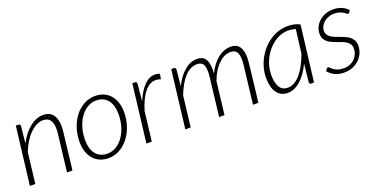

<svg xmlns="http://www.w3.org/2000/svg" viewBox="-23 -1028 3041 1558"><g transform="rotate(-20 1497.0 -249.0)"><path d="M47 0 107 -499H128.5Q145.5 -499 145.5 -481L131 -337Q151.5 -376.5 176.2 -407.8Q201 -439 228.5 -460.8Q256 -482.5 285 -493.8Q314 -505 343.5 -505Q399 -505 427 -468.5Q455 -432 455 -364Q455 -359.5 454.8 -353.8Q454.5 -348 453.2 -335.5Q452 -323 449.5 -300.2Q447 -277.5 442.5 -238.8Q438 -200 431.2 -141.8Q424.5 -83.5 414.5 0H367.5L405 -318Q408 -341 408 -361.5Q408 -412 388.8 -438.5Q369.5 -465 328 -465Q300 -465 271.5 -450.8Q243 -436.5 216.2 -410.2Q189.5 -384 166 -346.8Q142.5 -309.5 124.5 -263L94 0Z M729 -31Q772.5 -31 808.2 -53.8Q844 -76.5 869.5 -114.2Q895 -152 908.8 -200.8Q922.5 -249.5 922.5 -301Q922.5 -381 887 -424.5Q851.5 -468 788.5 -468Q759.5 -468 734 -457.8Q708.5 -447.5 687 -429Q665.5 -410.5 648.2 -385.2Q631 -360 619.2 -330Q607.5 -300 601.2 -266.5Q595 -233 595 -198Q595 -118.5 630.2 -74.8Q665.5 -31 729 -31ZM725 6.5Q685 6.5 652.2 -7.5Q619.5 -21.5 596.2 -48Q573 -74.5 560.2 -112.2Q547.5 -150 547.5 -198Q547.5 -258.5 565.5 -314.2Q583.5 -370 616.2 -412.5Q649 -455 694 -480.2Q739 -505.5 793 -505.5Q833 -505.5 865.8 -491.2Q898.5 -477 921.8 -450.8Q945 -424.5 957.8 -386.5Q970.5 -348.5 970.5 -301.5Q970.5 -241 952.2 -185.5Q934 -130 901.5 -87.2Q869 -44.5 824 -19Q779 6.5 725 6.5Z M1053 0 1113 -499H1134.5Q1152 -499 1152 -481L1137.5 -333Q1171.5 -414.5 1215.2 -458.8Q1259 -503 1308.5 -503Q1329 -503 1350.5 -494.5L1342 -450Q1319 -458.5 1299 -458.5Q1245.5 -458.5 1202.8 -405.8Q1160 -353 1129.5 -253.5L1099.5 0Z M1389 0 1449 -499H1470.5Q1488 -499 1488 -481L1474 -342Q1513 -419.5 1564 -462.2Q1615 -505 1671.5 -505Q1721.5 -505 1742.8 -473.5Q1764 -442 1764 -383Q1764 -366 1762.5 -346.5Q1782 -386.5 1805.2 -416.2Q1828.5 -446 1854.2 -465.8Q1880 -485.5 1907 -495.2Q1934 -505 1960.5 -505Q2014 -505 2037.5 -471.2Q2061 -437.5 2061 -375Q2061 -370 2060.8 -363.8Q2060.5 -357.5 2059.2 -344Q2058 -330.5 2055.5 -306.8Q2053 -283 2048.5 -243Q2044 -203 2037 -143.8Q2030 -84.5 2020 0H1973.5L2011 -318Q2013 -333.5 2014 -347.2Q2015 -361 2015 -373.5Q2015 -418.5 1999.5 -441.8Q1984 -465 1945.5 -465Q1921 -465 1895.8 -453.8Q1870.5 -442.5 1846.2 -420Q1822 -397.5 1800.2 -363.5Q1778.5 -329.5 1761 -283.5L1727.5 0H1681L1718.5 -318Q1723 -352.5 1723 -379.5Q1723 -421.5 1708.5 -443.2Q1694 -465 1657 -465Q1600 -465 1551.8 -413Q1503.5 -361 1467 -266L1435.5 0Z M2500.5 0H2477.5Q2468 0 2464.2 -4.5Q2460.5 -9 2460.5 -15.5L2477 -172Q2458 -132 2435.2 -99.2Q2412.5 -66.5 2386.8 -43Q2361 -19.5 2332.5 -6.5Q2304 6.5 2273.5 6.5Q2242 6.5 2218.5 -5.8Q2195 -18 2179.2 -40.5Q2163.5 -63 2155.5 -95Q2147.5 -127 2147.5 -167Q2147.5 -210.5 2158.5 -252.2Q2169.5 -294 2189.8 -331.5Q2210 -369 2238 -400.5Q2266 -432 2299.8 -455Q2333.5 -478 2372 -491Q2410.5 -504 2451.5 -504Q2481.5 -504 2507.5 -498.8Q2533.5 -493.5 2559 -480.5ZM2289 -33Q2317.5 -33 2345.2 -49Q2373 -65 2398 -94.2Q2423 -123.5 2445.2 -164.8Q2467.5 -206 2485 -256L2510 -458.5Q2480.5 -468.5 2446 -468.5Q2412.5 -468.5 2381 -457.2Q2349.5 -446 2321.8 -426Q2294 -406 2270.8 -378.5Q2247.5 -351 2230.5 -318.2Q2213.5 -285.5 2204.2 -249Q2195 -212.5 2195 -174.5Q2195 -107.5 2217.8 -70.2Q2240.5 -33 2289 -33Z M2963 -436.5Q2959 -429.5 2952 -429.5Q2947 -429.5 2939.8 -435.8Q2932.5 -442 2920 -449.8Q2907.5 -457.5 2889 -463.8Q2870.5 -470 2843 -470Q2817.5 -470 2794.8 -461.5Q2772 -453 2755.2 -438.8Q2738.5 -424.5 2728.8 -405.8Q2719 -387 2719 -366Q2719 -345.5 2728.5 -331.5Q2738 -317.5 2753.8 -307.2Q2769.5 -297 2789.2 -289.5Q2809 -282 2830 -274.5Q2851 -267 2870.8 -257.8Q2890.5 -248.5 2906.2 -235.5Q2922 -222.5 2931.5 -203.8Q2941 -185 2941 -158.5Q2941 -126.5 2928.2 -96.5Q2915.5 -66.5 2892 -43.2Q2868.5 -20 2835.2 -6Q2802 8 2761 8Q2712.5 8 2680 -8.8Q2647.5 -25.5 2624 -52.5L2635.5 -69.5Q2638.5 -73.5 2641.5 -75.5Q2644.5 -77.5 2649 -77.5Q2654 -77.5 2661.5 -69.5Q2669 -61.5 2682.2 -51.8Q2695.5 -42 2716 -34Q2736.5 -26 2767.5 -26Q2797 -26 2821.2 -35.8Q2845.5 -45.5 2862.8 -62.5Q2880 -79.5 2889.5 -101.8Q2899 -124 2899 -149Q2899 -171 2889.5 -186Q2880 -201 2864.5 -211.8Q2849 -222.5 2829 -230Q2809 -237.5 2788.2 -244.8Q2767.5 -252 2747.5 -260.8Q2727.5 -269.5 2712 -282Q2696.5 -294.5 2687 -312.5Q2677.5 -330.5 2677.5 -356.5Q2677.5 -385.5 2690 -412.2Q2702.5 -439 2725 -459.8Q2747.5 -480.5 2778.5 -492.8Q2809.5 -505 2846.5 -505Q2888.5 -505 2919.5 -492Q2950.5 -479 2974.5 -453Z"/></g></svg>

Font: Lato TR Light
Style: Italic
Weight: 300
Italic angle: -12°
Designer: Lukasz Dziedzic
Foundry: Lukasz Dziedzic
Version: Version 1.104 2013